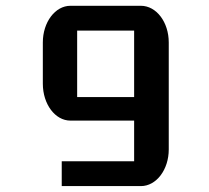

<svg xmlns="http://www.w3.org/2000/svg" viewBox="-20 -630 707 650"><path d="M189 0H457C509.3 0 551.3 -55.7 551.3 -124V-486.3C551.3 -555.2 509.3 -610.4 457 -610.4H218.3C167 -610.4 125 -555.2 125 -486.3V-346.7C125 -276.9 167 -221.7 218.3 -221.7H434.1V-84H189ZM241.2 -301.3V-526.4H434.1V-301.3Z"/></svg>

Font: Atomic Age
Style: Regular
Weight: 400
Designer: James Grieshaber
Foundry: James Grieshaber
Version: Version 1.002